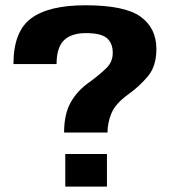

<svg xmlns="http://www.w3.org/2000/svg" viewBox="-20 -700 650 728"><path d="M223 -197.5H387.5Q388 -236 403 -271.5Q418 -307 466 -342Q507 -371 540 -409.8Q573 -448.5 573 -514Q573 -593.5 513 -636.8Q453 -680 304 -680Q164.5 -680 97.8 -630.2Q31 -580.5 31 -457H194.5Q194.5 -519.5 222.2 -547Q250 -574.5 306.5 -574.5Q362 -574.5 384.8 -555.8Q407.5 -537 407.5 -499.5Q407.5 -465.5 383.5 -442Q359.5 -418.5 324 -392Q275 -359 249 -313.5Q223 -268 223 -197.5ZM227.5 -116V7.5H385.5V-116Z"/></svg>

Font: Anybody UltraCondensed Thin
Style: Bold
Weight: 700
Version: Version 1.111